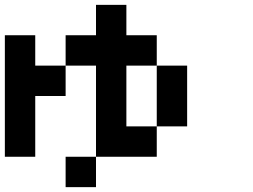

<svg xmlns="http://www.w3.org/2000/svg" viewBox="-20 -770 1040 790"><path d="M0 -125V-625H125V-500H250V-375H125V-125ZM250 0V-125H375V0ZM250 -500V-625H375V-750H500V-625H625V-500H500V-250H625V-125H375V-500ZM750 -250H625V-500H750Z"/></svg>

Font: GalmuriMono7 Regular
Style: Regular
Weight: 400
Designer: Lee Minseo (quiple)
Version: Version 2.399;hotconv 1.1.1;makeotfexe 2.6.0 DEVELOPMENT